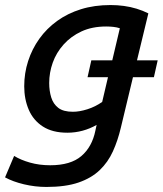

<svg xmlns="http://www.w3.org/2000/svg" viewBox="-54 -553 645 761"><path d="M130 188Q85 188 41 177.5Q-3 167 -34 150L2 65Q28 81 65 91.5Q102 102 145 102Q226 102 268.5 65.5Q311 29 324 -35L329 -58Q303 -43 273.5 -35Q244 -27 213 -27Q154 -27 116 -51.5Q78 -76 60 -118Q42 -160 42 -211Q42 -263 57.5 -311Q73 -359 102 -399.5Q131 -440 172.5 -470Q214 -500 267 -516.5Q320 -533 384 -533Q411 -533 437 -529.5Q463 -526 487.5 -518.5Q512 -511 534 -500L489 -314H571L556 -247H473L425 -47Q413 4 393.5 47Q374 90 341 121.5Q308 153 257 170.5Q206 188 130 188ZM235 -110Q261 -110 292.5 -120Q324 -130 351 -149L374 -247H293L308 -314H391L421 -441Q409 -445 395 -446.5Q381 -448 367 -448Q311 -448 269 -428.5Q227 -409 198 -376.5Q169 -344 155 -304.5Q141 -265 141 -224Q141 -193 149 -167Q157 -141 177 -125.5Q197 -110 235 -110Z"/></svg>

Font: Ubuntu Sans Medium
Style: Italic
Weight: 500
Italic angle: -13.5°
Designer: Dalton Maag Ltd
Foundry: Dalton Maag Ltd
Version: Version 1.006